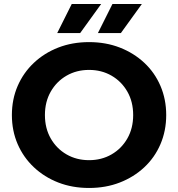

<svg xmlns="http://www.w3.org/2000/svg" viewBox="-20 -921 884 953"><path d="M422 12Q339 12 269.5 -15Q200 -42 148 -91Q96 -140 67.5 -206Q39 -272 39 -350Q39 -428 67.5 -494Q96 -560 148 -609Q200 -658 269.5 -685Q339 -712 422 -712Q505 -712 574.5 -685Q644 -658 696 -609.5Q748 -561 776.5 -494.5Q805 -428 805 -350Q805 -272 776.5 -205.5Q748 -139 696 -90.5Q644 -42 574.5 -15Q505 12 422 12ZM422 -126Q484 -126 533.5 -154.5Q583 -183 612 -233.5Q641 -284 641 -350Q641 -416 612 -466.5Q583 -517 533.5 -545.5Q484 -574 422 -574Q360 -574 310.5 -545.5Q261 -517 232 -466.5Q203 -416 203 -350Q203 -284 232 -233.5Q261 -183 310.5 -154.5Q360 -126 422 -126ZM466 -757 538 -901H684L580 -757ZM264 -757 336 -901H482L378 -757Z"/></svg>

Font: Montserrat
Style: Bold
Weight: 700
Designer: Julieta Ulanovsky
Foundry: Julieta Ulanovsky
Version: Version 9.000; ttfautohint (v1.8.4.7-5d5b)